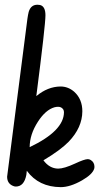

<svg xmlns="http://www.w3.org/2000/svg" viewBox="-20 -770 409 790"><path d="M9.3 -43Q9.3 -43 92.8 -692.9Q95.2 -710 98.1 -721.2Q106.9 -750.5 133.8 -750.5Q139.2 -750.5 144.5 -749.5Q167 -744.1 167 -707Q167 -667 129.4 -374.5Q176.3 -413.6 229 -414.1Q260.3 -414.1 285.2 -392.6Q318.8 -362.3 318.8 -312Q318.4 -245.1 262.7 -187Q229 -152.3 158.7 -110.4Q183.6 -76.7 219.2 -76.2Q243.7 -76.2 289.1 -97.2Q327.6 -115.2 341.3 -115.2Q347.2 -115.2 353 -111.8Q368.7 -102.5 368.7 -83Q368.7 -80.1 367.7 -76.2Q360.8 -52.7 317.4 -27.8Q268.6 0 230 0Q139.2 -0.5 90.3 -67.4Q89.8 -58.6 88.4 -50.3Q79.1 -2.4 44.9 -2.4Q38.6 -2.4 31.7 -5.9Q9.3 -16.1 9.3 -43ZM243.2 -308.1Q243.2 -314.5 240.2 -319.8Q232.9 -330.6 219.2 -330.6Q211.9 -330.6 204.1 -328.6Q167.5 -317.9 136.2 -269.5Q102.1 -216.8 102.1 -164.6Q242.7 -231.4 243.2 -308.1Z"/></svg>

Font: Vibur
Style: Medium
Weight: 400
Version: Version 1.004